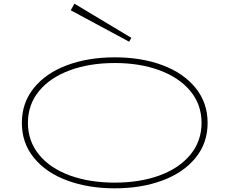

<svg xmlns="http://www.w3.org/2000/svg" viewBox="-20 -1012 1249 1045"><path d="M99 -343Q99 -453 165 -534Q231 -615 346 -657.5Q461 -700 605 -700Q749 -700 863.5 -657.5Q978 -615 1044 -534Q1110 -453 1110 -343Q1110 -233 1044 -152.5Q978 -72 863.5 -29.5Q749 13 605 13Q461 13 346 -29.5Q231 -72 165 -152.5Q99 -233 99 -343ZM1077 -343Q1077 -443 1016 -516.5Q955 -590 848 -629.5Q741 -669 605 -669Q468 -669 360.5 -629.5Q253 -590 192.5 -516.5Q132 -443 132 -343Q132 -244 192.5 -170Q253 -96 360.5 -57Q468 -18 605 -18Q741 -18 848 -57Q955 -96 1016 -170Q1077 -244 1077 -343ZM385 -992 365 -956 683 -785 695 -806Z"/></svg>

Font: BioRhyme Expanded ExtraLight
Style: Regular
Weight: 275
Width: 7
Designer: Aoife Mooney
Foundry: Aoife Mooney Type
Version: Version 1.001